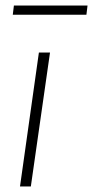

<svg xmlns="http://www.w3.org/2000/svg" viewBox="-20 -671 335 691"><path d="M291 -618H26L30 -651H295ZM91 0H52L120 -482H160Z"/></svg>

Font: Exo 2.0 Extra Light
Style: Italic
Weight: 250
Italic angle: -8°
Designer: Natanael Gama
Version: Version 1.001;PS 001.001;hotconv 1.0.70;makeotf.lib2.5.58329